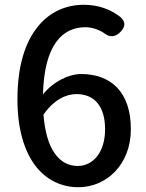

<svg xmlns="http://www.w3.org/2000/svg" viewBox="-20 -770 610 804"><path d="M128 -76C174 -16 238 14 308 14C427 14 528 -82 528 -229C528 -385 444 -460 320 -460C267 -460 203 -428 160 -375C165 -584 243 -656 337 -656C363 -656 389 -648 412 -634C438 -612 463 -613 486 -638C506 -660 506 -679 484 -699C445 -729 395 -750 331 -750C259 -750 189 -722 138 -658C86 -594 53 -495 53 -354C53 -229 82 -137 128 -76ZM387 -116C367 -90 338 -75 306 -75C267 -75 234 -92 209 -128C184 -163 168 -217 162 -290C206 -353 257 -376 300 -376C377 -376 420 -323 420 -229C420 -181 408 -143 387 -116Z"/></svg>

Font: GenSenRounded2 TW M
Style: Regular
Weight: 500
Version: Version 2.100;PS 2.1;hotconv 16.6.51;makeotf.lib2.5.65220 DE